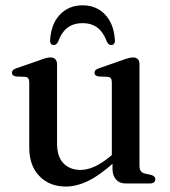

<svg xmlns="http://www.w3.org/2000/svg" viewBox="-20 -690 640 722"><path d="M403 -55.5V-90L400.5 -92.5V-380Q400.5 -390.5 396.8 -395.5Q393 -400.5 384.5 -401L350.5 -402.5Q342.5 -404 339 -407.2Q335.5 -410.5 335.5 -416Q335.5 -422.5 339.5 -426.5Q343.5 -430.5 354 -434L439 -463.5Q454 -469 463.5 -471.5Q473 -474 480.5 -474Q492.5 -474 498.5 -467.2Q504.5 -460.5 504.5 -449V-66.5Q504.5 -53.5 509.5 -46.8Q514.5 -40 524 -37.5L547.5 -32.5Q556 -30 560 -26Q564 -22 564 -15.5Q564 -8.5 558.8 -4.2Q553.5 0 542.5 0H452.5Q430 0 416.5 -14.8Q403 -29.5 403 -55.5ZM90 -135V-380Q90 -390.5 86.2 -395.5Q82.5 -400.5 74.5 -401L40 -402.5Q32 -404 28.5 -407.2Q25 -410.5 25 -416Q25 -422.5 29 -426.5Q33 -430.5 43.5 -434L129 -463.5Q144.5 -469.5 153.8 -471.8Q163 -474 169.5 -474Q182 -474 188.2 -467.2Q194.5 -460.5 194.5 -449V-151Q194.5 -100.5 218.8 -75.8Q243 -51 283 -51Q308 -51 336.2 -63.8Q364.5 -76.5 397 -104L418.5 -122.5L437 -103.5L415.5 -85Q356.5 -31.5 312.2 -10Q268 11.5 228 11.5Q166 11.5 128 -28Q90 -67.5 90 -135ZM290.5 -603Q257.5 -603 234.8 -586.5Q212 -570 198 -532Q191.5 -520.5 182 -520.5Q175.5 -520.5 171.5 -525.8Q167.5 -531 168.5 -540Q172.5 -601 205.8 -635.5Q239 -670 290.5 -670Q342 -670 375 -635.5Q408 -601 412 -540Q413 -531 409 -525.8Q405 -520.5 398 -520.5Q389 -520.5 382.5 -532Q368.5 -569.5 346 -586.2Q323.5 -603 290.5 -603Z"/></svg>

Font: Fraunces 24pt
Style: Regular
Weight: 400
Version: Version 1.000;[b76b70a41]